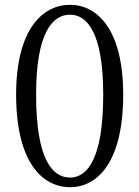

<svg xmlns="http://www.w3.org/2000/svg" viewBox="-20 -764 579 798"><path d="M130 -371C130 -630 199 -703 271 -703C341 -703 409 -630 409 -371C409 -100 341 -26 271 -26C199 -26 130 -99 130 -371ZM271 -744C157 -744 47 -642 47 -371C47 -88 157 14 271 14C384 14 492 -88 492 -371C492 -642 384 -744 271 -744Z"/></svg>

Font: Source Han Serif
Style: Regular
Weight: 400
Designer: Ryoko NISHIZUKA 西塚涼子 (kana & ideographs); Frank Grießhammer (Latin, Greek & Cyrillic); Wenlong ZHANG 张文龙 (bopomofo); San
Foundry: Adobe Systems Incorporated
Version: Version 1.001;PS 1.001;hotconv 16.6.54;makeotf.lib2.5.65590